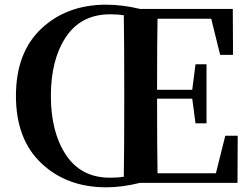

<svg xmlns="http://www.w3.org/2000/svg" viewBox="-20 -780 1075 819"><path d="M510 -346V-395Q510 -609 508 -715Q483 -719 450 -719Q326 -719 261.5 -622.5Q197 -526 197 -371Q197 -216 261.5 -119Q326 -22 449 -22Q483 -22 508 -26Q510 -131 510 -346ZM941 -201H994L993 0H577Q501 19 433 19Q265 19 156.5 -83.5Q48 -186 48 -371Q48 -556 156.5 -658Q265 -760 433 -760Q502 -760 577 -742H973L974 -546H919L881 -700H652Q650 -602 650 -397H800L814 -506H861V-254H814L800 -359H650Q650 -143 652 -41H901Z"/></svg>

Font: Swei Spring CJKtc
Style: Bold
Weight: 700
Version: Version 1.021